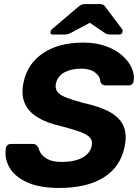

<svg xmlns="http://www.w3.org/2000/svg" viewBox="-20 -921 691 951"><path d="M273 10Q177 10 115.5 -17.5Q54 -45 27.5 -90.5Q1 -136 9 -187Q10 -195 16.5 -201.5Q23 -208 32 -208H141Q154 -208 160 -202.5Q166 -197 171 -189Q174 -172 186.5 -156Q199 -140 223 -129.5Q247 -119 284 -119Q350 -119 388 -140Q426 -161 434 -197Q440 -223 426 -239Q412 -255 376.5 -268Q341 -281 283 -296Q211 -312 165 -340.5Q119 -369 101.5 -412Q84 -455 97 -515Q116 -605 193 -657.5Q270 -710 393 -710Q457 -710 505.5 -692Q554 -674 586.5 -645Q619 -616 633 -583Q647 -550 642 -519Q641 -511 634.5 -504.5Q628 -498 619 -498H505Q495 -498 488 -502Q481 -506 477 -516Q477 -542 451.5 -561.5Q426 -581 383 -581Q334 -581 300 -563Q266 -545 257 -508Q252 -484 263.5 -467.5Q275 -451 306.5 -438.5Q338 -426 393 -411Q477 -393 526 -365Q575 -337 592.5 -295Q610 -253 597 -193Q576 -93 493 -41.5Q410 10 273 10ZM242 -750Q228 -750 230 -763Q231 -771 238 -777L364 -884Q376 -895 384.5 -898Q393 -901 402 -901H473Q483 -901 490 -898Q497 -895 504 -884L584 -778Q589 -772 587 -764Q585 -750 570 -750H528Q520 -750 513 -751.5Q506 -753 500 -757L425 -808L329 -757Q321 -753 314 -751.5Q307 -750 299 -750Z"/></svg>

Font: Rubik SemiBold
Style: Italic
Weight: 600
Italic angle: -12°
Designer: Hubert and Fischer
Foundry: Hubert and Fischer
Version: Version 2.300;gftools[0.9.30]